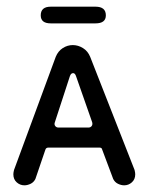

<svg xmlns="http://www.w3.org/2000/svg" viewBox="-20 -545 445 575"><path d="M53 10Q40 10 30 1Q20 -8 20 -23Q20 -28 22 -36L147 -375Q154 -392 168 -401Q182 -410 198 -410Q214 -410 228.5 -401Q243 -392 250 -375L383 -36Q385 -28 385 -23Q385 -8 375 1Q365 10 352 10Q343 10 333.5 5.5Q324 1 319 -9L286 -97Q285 -103 278 -103H125Q118 -103 116 -97L86 -9Q81 1 71.5 5.5Q62 10 53 10ZM155 -163H245Q251 -163 254.5 -167.5Q258 -172 256 -179L208 -316Q205 -326 199 -326Q192 -326 189 -316L144 -178Q142 -172 145.5 -167.5Q149 -163 155 -163ZM132 -475Q102 -475 102 -499Q102 -525 132 -525H266Q297 -525 297 -499Q297 -475 266 -475Z"/></svg>

Font: Dongle
Style: Regular
Weight: 400
Designer: Yanghee Ryu
Foundry: Yanghee Ryu
Version: Version 2.000